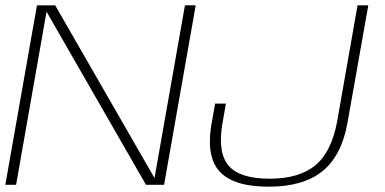

<svg xmlns="http://www.w3.org/2000/svg" viewBox="-21 -695 1448 722"><path d="M-1 0 118 -675H186.5L560 -25.5L674.5 -675H715L596 0H528L154 -651L39.5 0ZM989.5 7Q859.5 7 806.8 -48Q754 -103 773.5 -224L788 -305.5H828.5L815 -228.5Q797 -120 839.2 -71.5Q881.5 -23 993 -23Q1105 -23 1165.8 -74.2Q1226.5 -125.5 1247 -239.5L1323.5 -675H1364L1286 -235Q1264 -109.5 1191.5 -51.2Q1119 7 989.5 7Z"/></svg>

Font: Anybody ExtraExpanded ExtraLight
Style: Italic
Weight: 200
Width: 8
Italic angle: -10°
Designer: Tyler Finck
Foundry: Etcetera Type Company
Version: Version 1.010; ttfautohint (v1.8.3) -l 8 -r 50 -G 200 -x 14 